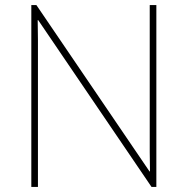

<svg xmlns="http://www.w3.org/2000/svg" viewBox="-20 -734 738 754"><path d="M594 0V-714H568V-211Q568 -176 568 -137Q568 -98 569 -61H567L123 -714H103V0H129V-502Q129 -542 129 -577Q129 -612 128 -655H130L575 0Z"/></svg>

Font: Noto Sans UI Thin
Style: Regular
Weight: 250
Designer: Monotype Design Team
Foundry: Monotype Imaging Inc.
Version: Version 1.901